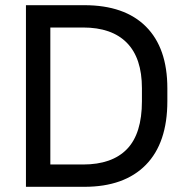

<svg xmlns="http://www.w3.org/2000/svg" viewBox="-20 -720 720 740"><path d="M80 -700H305Q460 -700 542.5 -617.5Q625 -535 625 -380V-330Q625 -169 542 -84.5Q459 0 305 0H80ZM300 -86Q412 -86 469.5 -145.5Q527 -205 527 -330V-380Q527 -496 469 -555Q411 -614 300 -614H174V-86Z"/></svg>

Font: PT Root UI Medium
Style: Regular
Weight: 500
Designer: Vitaly Kuzmin
Foundry: ParaType Ltd.
Version: Version 2.001G